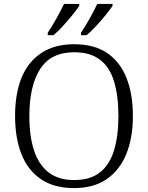

<svg xmlns="http://www.w3.org/2000/svg" viewBox="-20 -951 757 981"><path d="M358 10Q257 10 190 -35Q123 -80 90 -162.5Q57 -245 57 -359Q57 -473 90.5 -554.5Q124 -636 191.5 -680.5Q259 -725 359 -725Q461 -725 527 -680.5Q593 -636 626 -553.5Q659 -471 659 -358Q659 -247 625.5 -164.5Q592 -82 525.5 -36Q459 10 358 10ZM358 -31Q441 -31 490.5 -70Q540 -109 562.5 -182.5Q585 -256 585 -358Q585 -461 563 -534Q541 -607 491.5 -645.5Q442 -684 359 -684Q240 -684 185 -598Q130 -512 130 -358Q130 -255 154 -182Q178 -109 228.5 -70Q279 -31 358 -31ZM394 -784Q415 -815 438 -856Q461 -897 477 -931H555V-921Q544 -904 520.5 -875Q497 -846 470.5 -817.5Q444 -789 422 -771H394ZM224 -784Q245 -815 268 -856Q291 -897 307 -931H385V-921Q374 -904 350.5 -875Q327 -846 301 -817.5Q275 -789 253 -771H224Z"/></svg>

Font: Noto Serif Khmer Light
Style: Regular
Weight: 300
Version: Version 2.003